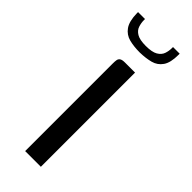

<svg xmlns="http://www.w3.org/2000/svg" viewBox="-210 -639 663 663"><g transform="rotate(45 121.5 -307.5)"><path d="M83 0Q83 -107 83 -214.1Q83 -321.1 83 -428.1Q83 -438.7 84.3 -445.6Q85.6 -452.4 91.4 -456.2Q97.3 -460 110.3 -460H159.7V0ZM122.1 -520.5Q92.9 -520.5 70 -526.4Q47.2 -532.3 33.6 -551.6Q20 -570.9 19.3 -609.1V-615.1H53.2V-610.3Q53.2 -596.3 57.7 -582.4Q62.2 -568.4 76.7 -559.8Q91.2 -551.2 120.6 -551.2Q151.1 -551.2 165.8 -559.8Q180.5 -568.4 185.3 -582Q190 -595.6 190 -610.3V-615.1H222.5V-609.8Q222.5 -570.9 209.2 -552Q196 -533 173.6 -527.1Q151.3 -521.2 122.1 -520.5Z"/></g></svg>

Font: Genos Thin
Style: Regular
Weight: 100
Designer: Robert E. Leuschke
Foundry: Robert E. Leuschke
Version: Version 1.010